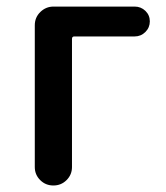

<svg xmlns="http://www.w3.org/2000/svg" viewBox="-20 -570 509 590"><path d="M86.9 -56.6V-492.2Q86.9 -516.6 104 -533.2Q121.1 -549.8 144.5 -549.8H393.6Q413.1 -549.8 426.8 -536.6Q440.4 -523.4 440.4 -504.4Q440.4 -485.4 426.8 -471.7Q413.1 -458 393.6 -458H208Q201.2 -458 201.2 -450.2V-56.6Q201.2 -33.2 184.6 -16.6Q168 0 144 0Q120.1 0 103.5 -16.6Q86.9 -33.2 86.9 -56.6Z"/></svg>

Font: Gen Jyuu Gothic P Medium
Style: Regular
Weight: 500
Designer: [Source Han Sans]
Ryoko NISHIZUKA  (kana & ideographs); Paul D. Hunt (Latin, Greek & Cyrillic); Wenlong ZHANG  (bopomofo
Version: Version 1.002.20150607